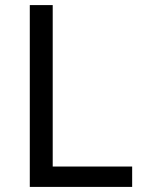

<svg xmlns="http://www.w3.org/2000/svg" viewBox="-20 -734 564 754"><path d="M97 0V-714H187V-80H499V0Z"/></svg>

Font: Noto Sans Anatolian Hieroglyphs
Style: Regular
Weight: 400
Designer: Monotype Design Team
Foundry: Monotype Imaging Inc.
Version: Version 2.001; ttfautohint (v1.8.4.7-5d5b)